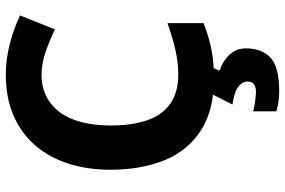

<svg xmlns="http://www.w3.org/2000/svg" viewBox="-184 -580 1004 677"><g transform="rotate(-90 318.5 -242.0)"><path d="M393 -598Q350 -598 316.5 -581Q283 -564 260 -532.5Q237 -501 225.5 -456Q214 -411 214 -355Q214 -279 232.5 -225.5Q251 -172 291 -144Q331 -116 393 -116Q437 -116 480.5 -126Q524 -136 575 -154V-27Q528 -8 482 1Q436 10 379 10Q269 10 197.5 -35.5Q126 -81 92 -163.5Q58 -246 58 -356Q58 -437 80 -504.5Q102 -572 144.5 -621Q187 -670 249.5 -697Q312 -724 393 -724Q446 -724 499.5 -710.5Q553 -697 602 -674L553 -551Q513 -570 472.5 -584Q432 -598 393 -598ZM486 122Q486 178 453.5 209Q421 240 335 240Q313 240 295.5 237Q278 234 264 230V148Q278 152 298.5 155Q319 158 334 158Q348 158 358.5 151.5Q369 145 369 128Q369 110 351 96Q333 82 288 75L326 0H420L407 30Q427 36 445 48.5Q463 61 474.5 79Q486 97 486 122Z"/></g></svg>

Font: Noto Sans Malayalam
Style: Regular
Weight: 400
Designer: Jelle Bosma - Monotype Design Team
Foundry: Monotype Imaging Inc.
Version: Version 2.103